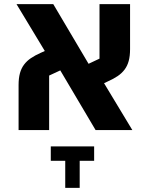

<svg xmlns="http://www.w3.org/2000/svg" viewBox="-20 -630 721 930"><path d="M70 -218Q70 -251 76.5 -275Q83 -299 96.5 -317Q110 -335 130 -348.5Q150 -362 177 -374L197 -383L60 -610H238L409 -321L462 -346V-610H610V-392Q610 -359 603.5 -335Q597 -311 583.5 -293Q570 -275 550 -261.5Q530 -248 503 -236L484 -227L621 0H443L272 -289L218 -264V0H70ZM226 79H436V149H366V280H296V149H226Z"/></svg>

Font: IBM Plex Sans Hebrew
Style: Bold
Weight: 700
Designer: Mike Abbink, Paul van der Laan, Pieter van Rosmalen, Yanek Iontef
Foundry: Bold Monday
Version: Version 1.2